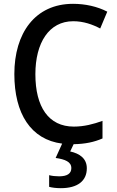

<svg xmlns="http://www.w3.org/2000/svg" viewBox="-20 -744 610 1004"><path d="M434 136C434 85 397 59 347 48L365 10C426 9 472 -1 516 -20V-112C469 -95 420 -82 366 -82C234 -82 165 -185 165 -356C165 -520 236 -633 363 -633C417 -633 464 -616 504 -595L541 -683C489 -710 426 -724 362 -724C163 -724 55 -570 55 -357C55 -150 141 -14 305 7L271 82C320 89 353 102 353 135C353 164 331 178 289 178C271 178 251 176 237 172V233C251 237 273 240 298 240C386 240 434 202 434 136Z"/></svg>

Font: Noto Sans Lao Looped SemiCondensed Medium
Style: Regular
Weight: 500
Width: 4
Designer: Mark Frömberg, Ben Mitchell
Foundry: The Fontpad Ltd
Version: Version 1.002